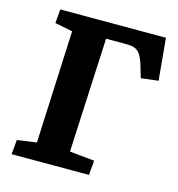

<svg xmlns="http://www.w3.org/2000/svg" viewBox="-105 -791 816 882"><g transform="rotate(15 303.5 -350.0)"><path d="M36 -69 128 -82 152 -617 68 -634 73.5 -700H576L594.5 -500.5L512.5 -490.5L495 -549.5Q485.5 -580 475 -596.2Q464.5 -612.5 448.8 -618.5Q433 -624.5 407.5 -624.5H311.5L285.5 -81L403.5 -69L397.5 0H29.5Z"/></g></svg>

Font: Literata
Style: Italic
Weight: 400
Italic angle: -2°
Designer: Latin by Veronika Burian and Jose Scaglione. Greek by Irene Vlachou. Cyrillic by Vera Evstafieva
Foundry: TypeTogether
Version: Version 3.103;gftools[0.9.29]